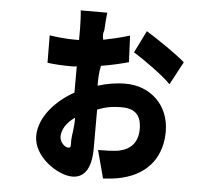

<svg xmlns="http://www.w3.org/2000/svg" viewBox="-51 -695 902 822"><g transform="rotate(5 400.0 -284.0)"><path d="M370 -56C370 -73 370 -102 370 -136V-152C370 -175 370 -199 370 -223C403 -235 426 -242 475 -242C534 -242 559 -212 559 -156C559 -99 530 -67 478 -56C455 -52 417 -51 389 -51L421 69C445 67 475 65 502 58C621 29 671 -56 671 -154C671 -270 587 -344 483 -344C441 -344 401 -337 363 -325C363 -351 363 -380 370 -411C419 -419 459 -429 488 -437L483 -551C445 -539 404 -530 370 -523C366 -538 366 -550 371 -563C372 -582 375 -626 377 -640H263C265 -627 267 -582 267 -563V-513C255 -513 254 -513 242 -513C220 -513 176 -516 140 -522L141 -404C175 -400 205 -398 242 -398C254 -398 255 -398 267 -400V-287C186 -242 120 -167 120 -88C120 2 227 72 289 72C335 72 370 38 370 -56ZM722 -457C687 -488 602 -546 553 -576L506 -481C546 -457 639 -391 669 -358L722 -457ZM224 -94C224 -123 242 -155 279 -180C280 -137 271 -103 271 -82C271 -58 274 -50 261 -50C244 -50 224 -73 224 -94Z"/></g></svg>

Font: Glow Sans TC Compressed
Style: Bold
Weight: 700
Width: 2
Designer: Ryoko NISHIZUKA (kana, bopomofo & ideographs); Paul D. Hunt (Latin, Greek & Cyrillic); Sandoll Communications, Soo-young
Version: Version 0.93